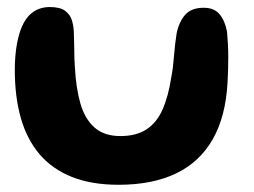

<svg xmlns="http://www.w3.org/2000/svg" viewBox="-20 -478 704 532"><path d="M308.5 34Q234 34 179.8 12.5Q125.5 -9 90.2 -50Q55 -91 38 -150Q21 -209 21 -284.5Q21 -303.5 22.5 -322Q24 -340.5 27.2 -357.8Q30.5 -375 35 -389Q46.5 -424.5 67.5 -441.5Q88.5 -458.5 118 -458.5Q146.5 -458.5 160.5 -448Q174.5 -437.5 179.2 -421.8Q184 -406 184.5 -390.5Q185 -380 185.2 -367.2Q185.5 -354.5 185.8 -341Q186 -327.5 186.2 -315Q186.5 -302.5 187.5 -292Q190.5 -234 202.8 -191.2Q215 -148.5 241.8 -124.8Q268.5 -101 313.5 -101Q358 -101 386.2 -119.8Q414.5 -138.5 430.5 -174.8Q446.5 -211 454.5 -263.5Q457.5 -278 459.2 -293.2Q461 -308.5 462.2 -324Q463.5 -339.5 465.2 -355Q467 -370.5 469.5 -386Q476.5 -419 493.8 -437.8Q511 -456.5 544.5 -456.5Q573 -456.5 588 -439Q603 -421.5 609 -390.5Q610.5 -373.5 611.5 -356Q612.5 -338.5 612.5 -320.8Q612.5 -303 612 -285.2Q611.5 -267.5 610.5 -250Q605.5 -155.5 569.5 -92.2Q533.5 -29 468 2.5Q402.5 34 308.5 34Z"/></svg>

Font: Gluten Medium
Style: Regular
Weight: 500
Designer: Tyler Finck
Foundry: Etcetera Type Company
Version: Version 1.300